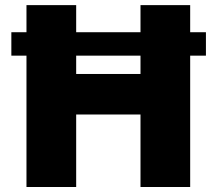

<svg xmlns="http://www.w3.org/2000/svg" viewBox="-20 -748 870 768"><path d="M803.7 -619.1V-525.4H25.4V-619.1ZM85.9 0V-727.5H284.7V-452.1H542V-727.5H740.7V0H542V-290H284.7V0Z"/></svg>

Font: Inter 18pt Black
Style: Regular
Weight: 900
Designer: Rasmus Andersson
Foundry: rsms
Version: Version 4.001;git-66647c0bb